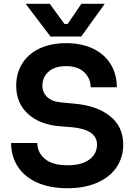

<svg xmlns="http://www.w3.org/2000/svg" viewBox="-20 -980 714 1019"><path d="M39 -221H178Q178 -171 218 -137Q258 -103 339 -103Q414 -103 454.5 -133.5Q495 -164 495 -213Q495 -252 461.5 -275.5Q428 -299 360 -305L296 -310Q190 -319 128 -376Q66 -433 66 -525Q66 -593 99 -644.5Q132 -696 192 -723.5Q252 -751 331 -751Q413 -751 473.5 -722Q534 -693 567 -640Q600 -587 600 -517H461Q461 -564 427 -596.5Q393 -629 331 -629Q270 -629 237.5 -599.5Q205 -570 205 -525Q205 -489 231 -464.5Q257 -440 309 -436L373 -430Q493 -420 563.5 -364Q634 -308 634 -213Q634 -144 598 -91.5Q562 -39 495 -10Q428 19 339 19Q244 19 176.5 -11.5Q109 -42 74 -96.5Q39 -151 39 -221ZM116 -960H244L322 -853H339L412 -960H536L411 -786H248Z"/></svg>

Font: Sora-SIA SemiBold
Style: Regular
Weight: 600
Designer: Jonathan Barnbrook, Julián Moncada
Foundry: Barnbrook Fonts
Version: Version 2.000